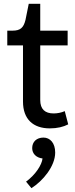

<svg xmlns="http://www.w3.org/2000/svg" viewBox="-20 -660 394 1002"><path d="M18 -423H100V-130C100 -38 153 10 240 10C279 10 311 2 336 -11L318 -80C300 -72 279 -68 260 -68C215 -68 190 -90 190 -138V-423H333V-500H190V-640H130L113 -556C103 -515 86 -500 45 -500H18ZM207 58C171 58 148 80 148 113C148 141 168 163 202 167C198 201 166 251 116 288L144 322C203 285 268 208 268 136C268 86 241 58 207 58Z"/></svg>

Font: Gully
Style: Regular
Weight: 400
Designer: jaikishan Patel
Foundry: MagicType
Version: Version 1.000;Glyphs 3.2 (3242)